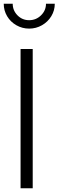

<svg xmlns="http://www.w3.org/2000/svg" viewBox="-31 -1007 313 1027"><path d="M79 -745H144V0H79ZM-11 -987H37Q37 -951 62.5 -925Q88 -899 125 -899Q162 -899 188.5 -925Q215 -951 215 -987H262Q262 -951 243.5 -920.5Q225 -890 193.5 -872Q162 -854 125 -854Q88 -854 56.5 -872Q25 -890 7 -920.5Q-11 -951 -11 -987Z"/></svg>

Font: BLUETTI 2.0 Extralight
Style: Roman
Weight: 200
Designer: Stijn de Vries
Foundry: tokotype
Version: Version 2.005;October 31, 2023;FontCreator 14.0.0.2814 64-bi